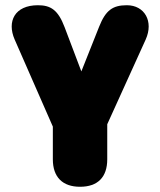

<svg xmlns="http://www.w3.org/2000/svg" viewBox="-20 -524 610 734"><path d="M286 190C354 190 390 153 390 85V-49L537 -373C568 -442 533 -504 465 -504C411 -504 384 -485 359 -422L291 -251L227 -420C202 -486 174 -504 125 -504C36 -504 6 -442 36 -373L182 -40V85C182 153 219 190 286 190Z"/></svg>

Font: SN Pro Black
Style: Regular
Weight: 900
Designer: Tobias Whetton
Foundry: Supernotes
Version: Version 1.001;Glyphs 3.2 (3249)